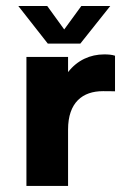

<svg xmlns="http://www.w3.org/2000/svg" viewBox="-20 -615 405 635"><path d="M138.2 -470.7H245.6L344.7 -595.2H249L192.4 -517.6L136.2 -595.2H40.5ZM67.4 0H205.1V-186.5C205.1 -276.4 253.4 -313.5 320.3 -313.5C333.5 -313.5 347.7 -313.5 360.4 -313V-430.7C350.6 -434.1 337.9 -435.1 324.7 -435.1C278.3 -435.1 235.8 -416 205.1 -376.5V-426.8H67.4Z"/></svg>

Font: Now ExtraBold
Style: Regular
Weight: 800
Designer: Alfredo Marco Pradil
Foundry: Alfredo Marco Pradil
Version: Version 1.200;hotconv 1.0.109;makeotfexe 2.5.65596